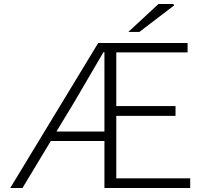

<svg xmlns="http://www.w3.org/2000/svg" viewBox="-20 -936 1029 956"><path d="M469 -722H914V-675H559V-408H854V-359H559V-48H927V0H500V-234H233L92 0H31ZM769 -916H843L847 -909L674 -777H619ZM500 -281V-676H495L347 -423L261 -281Z"/></svg>

Font: Nebula Sans Light
Style: Regular
Weight: 300
Designer: Paul D. Hunt for Adobe (as Source Sans)
Foundry: Nebula Entertainment & Broadcasting LLC
Version: Version 1.010